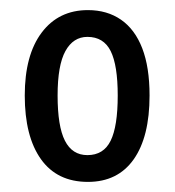

<svg xmlns="http://www.w3.org/2000/svg" viewBox="-20 -742 346 380"><path d="M276 -553Q276 -471 244.5 -426.5Q213 -382 154 -382Q93 -382 61 -427Q29 -472 29 -553Q29 -633 62.5 -677.5Q96 -722 154 -722Q192 -722 219.5 -703Q247 -684 261.5 -646.5Q276 -609 276 -553ZM94 -553Q94 -492 108.5 -463.5Q123 -435 153 -435Q185 -435 199 -463.5Q213 -492 213 -553Q213 -613 199 -641Q185 -669 153 -669Q125 -669 109.5 -641Q94 -613 94 -553Z"/></svg>

Font: Noto Sans Display ExtraCondensed
Style: Regular
Weight: 400
Width: 2
Version: Version 2.003